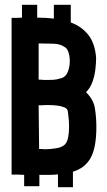

<svg xmlns="http://www.w3.org/2000/svg" viewBox="-20 -723 445 795"><path d="M220 52V-1Q212 0 203.5 0.5Q195 1 187 1H143V48H80V1L54 0H28V-649H49L71 -650V-703H134V-650H135Q153 -650 170 -649Q187 -648 203 -646V-703H273V-630Q317 -614 345 -579.5Q373 -545 378 -484Q378 -463 375 -436.5Q372 -410 363 -384.5Q354 -359 336 -341Q367 -312 373 -274.5Q379 -237 379 -197Q379 -112 355.5 -69.5Q332 -27 282 -12V52ZM161 -392H178Q187 -392 200 -392.5Q213 -393 233 -399Q252 -404 260.5 -425Q269 -446 269 -470Q269 -491 263 -508Q257 -525 246 -529L245 -530Q229 -541 201 -542Q173 -543 149 -543H140V-393H151ZM166 -105Q188 -105 212.5 -109Q237 -113 249 -125Q259 -136 262.5 -156Q266 -176 266 -199Q266 -215 264.5 -231Q263 -247 261 -261Q260 -273 246.5 -278.5Q233 -284 215.5 -286Q198 -288 181 -288H166L152 -287H140L142 -106H152Z"/></svg>

Font: New Amsterdam
Style: Regular
Weight: 400
Designer: Vladimir Nikolic
Foundry: Vladimir Nikolic
Version: Version 1.000; ttfautohint (v1.8.4.7-5d5b)